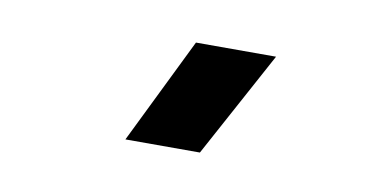

<svg xmlns="http://www.w3.org/2000/svg" viewBox="-35 -868 656 331"><g transform="rotate(10 293.0 -702.0)"><path d="M195.8 -609.4 286.6 -794.9H426.8L326.2 -609.4Z"/></g></svg>

Font: Cascadia Mono
Style: Bold
Weight: 700
Monospace: yes
Designer: Aaron Bell
Foundry: Saja Typeworks
Version: Version 2404.023; ttfautohint (v1.8.4)